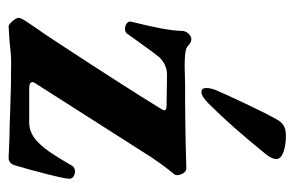

<svg xmlns="http://www.w3.org/2000/svg" viewBox="-142 -554 700 457"><g transform="rotate(90 208.5 -325.0)"><path d="M22 -19Q22 -25 33.5 -41.5Q45 -58 48 -63L62 -83L87 -121Q186 -272 240 -360Q242 -364 242 -366Q242 -371 230 -371L160 -372Q135 -373 116 -354Q106 -342 76 -300L59 -276Q55 -272 48 -272Q41 -272 35.5 -276Q30 -280 31 -286Q53 -374 53 -407Q53 -416 59.5 -423Q66 -430 73 -430Q81 -430 91 -420Q99 -414 137 -414L178 -415Q282 -415 380 -418Q389 -418 394 -406.5Q399 -395 394 -389Q374 -365 354 -335L178 -59Q175 -55 175 -52Q175 -44 190 -44H271Q298 -44 320 -67Q333 -80 346 -100Q359 -120 374 -146Q378 -153 388 -153Q394 -153 399.5 -149.5Q405 -146 405 -140Q405 -130 394 -86.5Q383 -43 373 -10Q371 -3 366.5 1Q362 5 355 5L307 3Q288 3 235.5 1Q183 -1 128 -1Q109 -1 75 3L42 5Q38 5 30 -4Q22 -13 22 -19ZM189 -465Q189 -474 193 -486Q204 -512 227 -560.5Q250 -609 263 -632Q270 -645 279 -650Q288 -655 302 -655Q326 -655 342 -649Q358 -643 358 -632Q358 -622 348 -609Q280 -525 227 -472Q209 -454 199 -454Q189 -454 189 -465Z"/></g></svg>

Font: EB Garamond SemiBold
Style: Regular
Weight: 600
Designer: Georg Duffner and Octavio Pardo
Foundry: Georg Duffner
Version: Version 1.000